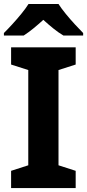

<svg xmlns="http://www.w3.org/2000/svg" viewBox="-20 -954 442 974"><path d="M363.9 0H36.3V-87.4L123.4 -115.5V-598.7L36.3 -626.6V-714H363.9V-626.6L276.8 -598.7V-115.5L363.9 -87.4ZM276.8 -933.6Q291.3 -911 313.8 -883.5Q336.3 -856 360.2 -830.1Q384.1 -804.2 401.8 -786.5V-773.6H302Q276 -789 251.1 -809.2Q226.1 -829.3 199.7 -853.3Q173.3 -829.3 149.7 -810Q126 -790.6 100 -773.6H-0.2V-786.5Q18.8 -805.2 42.3 -830.9Q65.8 -856.6 88.1 -883.8Q110.4 -911 124.6 -933.6Z"/></svg>

Font: Noto Sans Khmer UI
Style: Regular
Weight: 400
Designer: Danh Hong and the Monotype Design Team
Foundry: Monotype Imaging Inc.
Version: Version 2.002